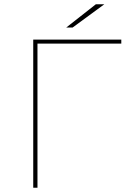

<svg xmlns="http://www.w3.org/2000/svg" viewBox="-20 -887 601 907"><path d="M157 -681H553V-700H137V0H157ZM323 -757 473 -867H433L293 -757Z"/></svg>

Font: Montserrat-Alt1 Thin
Style: Regular
Weight: 100
Designer: Differentunic
Foundry: Differentunic
Version: Version 7.222